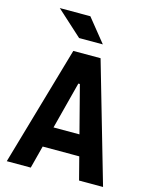

<svg xmlns="http://www.w3.org/2000/svg" viewBox="-132 -991 850 1076"><g transform="rotate(15 293.0 -453.0)"><path d="M13.7 0 213.9 -693.4H372.1L572.3 0H433.1L297.4 -523.9H288.6L152.8 0ZM114.7 -131.3V-250.5H466.3V-131.3ZM226.6 -771.5 78.6 -905.8H255.9L364.3 -771.5Z"/></g></svg>

Font: Cascadia Code
Style: Regular
Weight: 400
Monospace: yes
Designer: Aaron Bell
Foundry: Saja Typeworks
Version: Version 2106.017